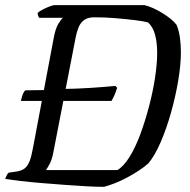

<svg xmlns="http://www.w3.org/2000/svg" viewBox="-29 -724 736 744"><path d="M52 -333Q56 -352 60.5 -361.5Q65 -371 69 -374L139 -375L206 -379Q271 -380 323 -383.5Q375 -387 418 -391L425 -384Q419 -365 413.5 -353Q408 -341 403 -333H197H130ZM374 0Q348 0 308.5 -2Q269 -4 224 -7.5Q179 -11 134.5 -14.5Q90 -18 52.5 -22.5Q15 -27 -9 -31Q-6 -39 -2.5 -45.5Q1 -52 5 -55L33 -59Q54 -62 66 -71Q78 -80 85.5 -99Q93 -118 99 -152L179 -576Q186 -614 197.5 -632.5Q209 -651 215 -655H123Q120 -659 118.5 -663.5Q117 -668 117 -674Q123 -680 136.5 -687Q150 -694 163 -699Q176 -704 182 -704H531Q548 -700 565.5 -692Q583 -684 600 -673.5Q617 -663 631.5 -651.5Q646 -640 655 -628Q664 -607 668 -579.5Q672 -552 672 -522Q672 -473 661.5 -411Q651 -349 633.5 -287Q616 -225 593.5 -173Q571 -121 546 -91Q529 -76 507.5 -62Q486 -48 462.5 -35.5Q439 -23 416 -14Q393 -5 374 0ZM149 -65H426Q450 -79 473 -116Q496 -153 515 -204.5Q534 -256 549 -313.5Q564 -371 572 -424.5Q580 -478 580 -519Q580 -559 572 -589Q564 -619 545 -637Q527 -642 493.5 -646Q460 -650 419.5 -653.5Q379 -657 337 -657Q311 -657 296.5 -646Q282 -635 275 -617Q268 -599 264 -578L177 -130Q172 -105 163.5 -89Q155 -73 149 -65Z"/></svg>

Font: Texturina Medium 12pt Light
Style: Italic
Weight: 300
Italic angle: -11°
Version: Version 1.002